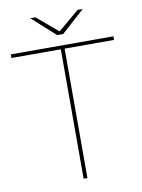

<svg xmlns="http://www.w3.org/2000/svg" viewBox="-94 -931 737 995"><g transform="rotate(-10 274.0 -433.5)"><path d="M264 -681H4V-700H544V-681H284V0H264ZM136 -867H163L277 -771H271L385 -867H412L290 -757H258Z"/></g></svg>

Font: iiserrat Thin
Style: Regular
Weight: 100
Designer: Akira Ohta
Foundry: Akira Ohta
Version: Version 1.200;Glyphs 3.3.1 (3343)